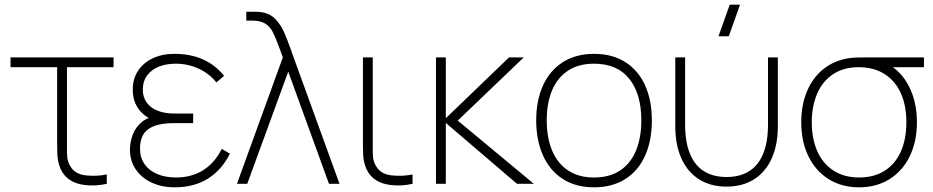

<svg xmlns="http://www.w3.org/2000/svg" viewBox="-20 -785 3986 820"><path d="M341 5Q304.5 0.5 278.8 -16.2Q253 -33 239 -63Q232 -78.5 228.8 -94.8Q225.5 -111 224.8 -127.2Q224 -143.5 224 -171Q224 -173 224 -175Q224 -177 224 -179V-498H25V-540H465V-498H266V-179V-158Q265.5 -128.5 267.2 -112.8Q269 -97 277 -81Q288 -60 304.5 -49.5Q321 -39 346 -36Q395.5 -31 436 -40V0Q412 5.5 387.2 6.8Q362.5 8 341 5Z M726 15Q809 15 868.2 -22.2Q927.5 -59.5 962 -129L927 -149Q897 -89 847.5 -58Q798 -27 732 -27Q686 -27 651.2 -41.8Q616.5 -56.5 597.2 -84.2Q578 -112 578 -150Q578 -183 589.2 -205.5Q600.5 -228 626 -241.2Q651.5 -254.5 694 -258Q701.5 -258.5 709.2 -258.8Q717 -259 725 -259H805V-300H726Q684 -300 653.5 -312Q623 -324 606.5 -347Q590 -370 590 -402Q590 -438 608.5 -463Q627 -488 658.8 -500.5Q690.5 -513 730 -513Q783 -513 829 -491.5Q875 -470 904 -433L937 -461Q899.5 -508 846.5 -531.5Q793.5 -555 725 -555Q673 -555 632.8 -536.2Q592.5 -517.5 569.8 -483Q547 -448.5 547 -403Q547 -353 572.2 -319Q597.5 -285 643 -268L649 -288Q610.5 -285 585 -263.5Q559.5 -242 547.2 -210.5Q535 -179 535 -146Q535 -98.5 559.5 -62Q584 -25.5 627.5 -5.2Q671 15 726 15Z M1188 -540Q1184.5 -549.5 1181.2 -558.2Q1178 -567 1175 -575.5Q1157 -624.5 1145.2 -647.8Q1133.5 -671 1113 -684Q1092.5 -697 1057 -697H1032V-735H1062Q1089.5 -735 1107 -731Q1137 -724.5 1158.2 -701.5Q1179.5 -678.5 1193 -648Q1206.5 -617.5 1225.5 -564.5Q1227.5 -558.5 1229.5 -552.2Q1231.5 -546 1234 -540L1430 0H1385L1211 -479L1036 0H992Z M1647 5Q1610.5 0.5 1584.8 -16.2Q1559 -33 1545 -63Q1538 -78.5 1534.8 -94.8Q1531.5 -111 1530.8 -127.2Q1530 -143.5 1530 -171Q1530 -173 1530 -175Q1530 -177 1530 -179V-540H1572V-179V-158Q1571.5 -128.5 1573.2 -112.8Q1575 -97 1583 -81Q1594 -60 1610.5 -49.5Q1627 -39 1652 -36Q1701.5 -31 1742 -40V0Q1718 5.5 1693.2 6.8Q1668.5 8 1647 5Z M1842 0V-540H1884V-280L2154 -540H2217L1935 -270L2260 0H2188L1884 -260V0Z M2517 15Q2438.5 15 2383 -21Q2327.5 -57 2298.8 -121.8Q2270 -186.5 2270 -271Q2270 -356 2299.2 -420.2Q2328.5 -484.5 2384.2 -519.8Q2440 -555 2517 -555Q2596 -555 2651.5 -519.2Q2707 -483.5 2735.5 -419.5Q2764 -355.5 2764 -271Q2764 -185 2735.2 -120.5Q2706.5 -56 2650.8 -20.5Q2595 15 2517 15ZM2517 -27Q2583.5 -27 2628.8 -57.2Q2674 -87.5 2696.5 -142.5Q2719 -197.5 2719 -271Q2719 -384 2667.5 -448.5Q2616 -513 2517 -513Q2450 -513 2404.8 -482.5Q2359.5 -452 2337.2 -397.8Q2315 -343.5 2315 -271Q2315 -197 2338 -142Q2361 -87 2406.2 -57Q2451.5 -27 2517 -27Z M3092.5 -630H3048.5L3096.5 -765H3140.5ZM2864 -246V-540H2906V-254Q2906 -178 2926.8 -128Q2947.5 -78 2987 -53.5Q3026.5 -29 3083 -29Q3139.5 -29 3179 -53.5Q3218.5 -78 3239.2 -128Q3260 -178 3260 -254V-540H3302V-246Q3302 -166.5 3275.8 -108.2Q3249.5 -50 3200.2 -19Q3151 12 3083 12Q3015 12 2965.8 -19Q2916.5 -50 2890.2 -108.2Q2864 -166.5 2864 -246Z M3649 15Q3574.5 15 3518.5 -20.2Q3462.5 -55.5 3432.2 -118.5Q3402 -181.5 3402 -263Q3402 -337.5 3427 -396.2Q3452 -455 3498.5 -491.5Q3545 -528 3609 -537Q3625 -539 3647.2 -539.5Q3669.5 -540 3689 -540H3926V-498H3748L3770 -512Q3828.5 -482 3862.2 -415.8Q3896 -349.5 3896 -263Q3896 -181.5 3865.8 -118.5Q3835.5 -55.5 3779.5 -20.2Q3723.5 15 3649 15ZM3649 -27Q3713.5 -27 3759 -56.2Q3804.5 -85.5 3827.8 -138.8Q3851 -192 3851 -263Q3851 -333 3827.8 -385.8Q3804.5 -438.5 3759 -468Q3713.5 -497.5 3649 -498Q3584 -498.5 3538.5 -468.5Q3493 -438.5 3470 -385Q3447 -331.5 3447 -263Q3447 -191.5 3471 -138.2Q3495 -85 3540.5 -56Q3586 -27 3649 -27Z"/></svg>

Font: Manrope
Style: Regular
Weight: 400
Designer: Mikhail Sharanda
Foundry: Mikhail Sharanda
Version: Version 4.503